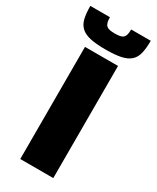

<svg xmlns="http://www.w3.org/2000/svg" viewBox="-227 -972 851 1038"><g transform="rotate(30 198.5 -453.0)"><path d="M95.2 0V-700H301.4V0ZM9.4 -906.3H131.7Q131.7 -886.8 135 -874.6Q138.3 -862.5 146 -855.4Q153.6 -848.2 166.4 -845.6Q179.3 -843 198.3 -843Q217.8 -843 230.5 -845.6Q243.1 -848.2 250.7 -855.4Q258.2 -862.5 261.3 -874.6Q264.3 -886.8 264.3 -906.3H386.7Q386.7 -859.2 379.1 -827.8Q371.6 -796.4 350.8 -777.6Q330 -758.8 293.3 -750.9Q256.5 -743.1 198.3 -743.1Q140.1 -743.1 103.3 -750.9Q66.5 -758.8 45.6 -777.6Q24.7 -796.4 17 -827.8Q9.4 -859.2 9.4 -906.3Z"/></g></svg>

Font: Science Gothic
Style: Regular
Weight: 400
Designer: Thomas Phinney, Vassil Kateliev, Brandon Buerkle
Foundry: Font Detective LLC
Version: Version 1.018